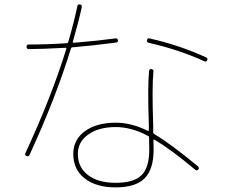

<svg xmlns="http://www.w3.org/2000/svg" viewBox="-20 -810 1040 861"><path d="M648.4 -194.3Q648.4 -199.2 642.6 -201.2Q569.3 -240.2 499 -240.2Q422.9 -240.2 376 -207Q329.1 -173.8 329.1 -120.1Q329.1 -59.6 374.5 -24.9Q419.9 9.8 499 9.8Q580.1 9.8 614.7 -24.4Q649.4 -58.6 649.4 -139.6ZM641.6 -223.6Q646.5 -221.7 647.5 -225.6V-247.1Q641.6 -418.9 648.4 -491.2Q650.4 -502 659.2 -500Q669.9 -498 668 -489.3Q661.1 -418.9 667 -248V-215.8Q667 -211.9 672.9 -208Q740.2 -168.9 867.2 -64.5Q875 -56.6 869.1 -49.8Q862.3 -43 855.5 -48.8Q750 -137.7 672.9 -183.6Q668 -185.5 668 -181.6L668.9 -139.6Q668.9 -50.8 628.4 -10.3Q587.9 30.3 499 30.3Q411.1 30.3 359.9 -9.8Q308.6 -49.8 308.6 -120.1Q308.6 -183.6 360.8 -221.7Q413.1 -259.8 499 -259.8Q569.3 -259.8 641.6 -223.6ZM93.8 -123Q211.9 -377.9 277.3 -590.8Q279.3 -595.7 273.4 -595.7Q163.1 -589.8 108.4 -589.8Q99.6 -589.8 99.1 -600.1Q98.6 -610.4 108.4 -610.4Q193.4 -610.4 279.3 -616.2Q284.2 -616.2 286.1 -622.1Q311.5 -709 327.1 -783.2Q329.1 -792 338.9 -790Q348.6 -788.1 346.7 -778.3Q335 -721.7 306.6 -623Q304.7 -618.2 312.5 -618.2Q418 -627 497.1 -637.7Q506.8 -639.6 508.8 -629.9Q510.7 -621.1 500 -619.1Q397.5 -605.5 303.7 -597.7Q299.8 -597.7 297.9 -591.8Q229.5 -369.1 112.3 -115.2Q108.4 -106.4 99.1 -110.4Q89.8 -114.3 93.8 -123ZM646.5 -618.2Q637.7 -620.1 639.2 -629.9Q640.6 -639.6 650.4 -637.7Q782.2 -608.4 904.3 -552.7Q913.1 -548.8 909.2 -540Q905.3 -531.2 896.5 -535.2Q784.2 -586.9 646.5 -618.2Z"/></svg>

Font: Rounded-L Mgen+ 2m thin
Style: Regular
Weight: 100
Designer: [Source Han Sans]
Ryoko NISHIZUKA  (kana & ideographs); Paul D. Hunt (Latin, Greek & Cyrillic); Wenlong ZHANG  (bopomofo
Version: Version 1.059.20150602